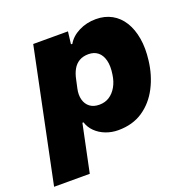

<svg xmlns="http://www.w3.org/2000/svg" viewBox="-165 -676 949 966"><g transform="rotate(-20 309.5 -193.5)"><path d="M-37 167 110 -544H296L288 -478L295 -477Q315 -512 356.5 -533Q398 -554 448 -554Q496 -554 533 -533.5Q570 -513 593.5 -475Q617 -437 626 -384.5Q635 -332 627 -268Q618 -191 585 -127.5Q552 -64 497 -27Q442 10 365 10Q330 10 298.5 -2Q267 -14 244.5 -36Q222 -58 213 -87H207L154 167ZM319 -143Q350 -143 373 -158Q396 -173 411.5 -200Q427 -227 432 -263Q439 -307 431 -338Q423 -369 403 -385Q383 -401 353 -401Q324 -401 303.5 -389Q283 -377 270.5 -355Q258 -333 252 -303L242 -257Q235 -225 242 -199Q249 -173 268.5 -158Q288 -143 319 -143Z"/></g></svg>

Font: Mona Sans ExtraLight Black
Style: Italic
Weight: 900
Italic angle: -11.6951°
Version: Version 2.000